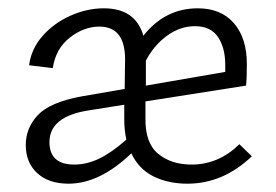

<svg xmlns="http://www.w3.org/2000/svg" viewBox="-20 -438 663 462"><path d="M586 -62Q517 4 431 4Q385 4 349.5 -13.5Q314 -31 296 -69Q220 4 145 4Q97 4 69.5 -21.5Q42 -47 42 -89Q42 -130 71 -161Q100 -192 176 -206L280 -224L281 -295Q281 -374 219 -374Q182 -374 148 -347.5Q114 -321 107 -274L50 -281Q55 -320 82 -351Q109 -382 149 -400Q189 -418 230 -418Q306 -418 325 -352Q377 -418 456 -418Q512 -418 543 -382Q574 -346 574 -284Q574 -249 572 -232L330 -194V-154Q329 -94 360.5 -68Q392 -42 441 -42Q506 -42 556 -91ZM331 -232 522 -265V-282Q522 -323 504.5 -349Q487 -375 449 -375Q414 -375 382.5 -352.5Q351 -330 331 -292ZM284 -102Q279 -125 279 -151V-186L191 -172Q99 -157 99 -96Q99 -42 159 -42Q189 -42 219 -56.5Q249 -71 284 -102Z"/></svg>

Font: Ysabeau Semilight
Style: Regular
Weight: 300
Designer: Christian Thalmann (Catharsis Fonts)
Version: Version 0.003